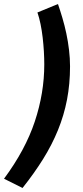

<svg xmlns="http://www.w3.org/2000/svg" viewBox="-48 -754 414 954"><path d="M64 180 -28 134Q78 -9 125 -150.5Q172 -292 172 -434Q172 -465 170 -499Q168 -533 164 -567.5Q160 -602 153.5 -634Q147 -666 138 -692L240 -734Q251 -702 262 -665Q273 -628 281.5 -588Q290 -548 295 -506Q300 -464 300 -424Q300 -337 285 -259Q270 -181 240 -107.5Q210 -34 166 36.5Q122 107 64 180Z"/></svg>

Font: TypoPRO Source Sans Pro
Style: Italic
Weight: 900
Italic angle: -11°
Designer: Paul D. Hunt
Foundry: Adobe Systems Incorporated
Version: Version 1.075;PS 2.000;hotconv 1.0.86;makeotf.lib2.5.63406